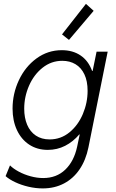

<svg xmlns="http://www.w3.org/2000/svg" viewBox="-20 -790 616 1022"><path d="M9.8 147.5 33.2 90.3Q50.8 107.9 79.8 123.5Q108.9 139.2 143.1 148.4Q177.2 157.7 210 157.7Q280.8 157.7 327.4 113Q374 68.4 390.6 -9.3L404.3 -74.2H401.9Q369.1 -35.6 326.7 -13.9Q284.2 7.8 234.4 7.8Q178.2 7.8 135.7 -20Q93.3 -47.9 70.1 -97.7Q46.9 -147.5 46.9 -211.9Q46.9 -291.5 80.6 -363.3Q114.3 -435.1 174.3 -479Q234.4 -522.9 309.1 -522.9Q367.7 -522.9 409.2 -494.6Q450.7 -466.3 470.2 -412.6H473.1L494.1 -515.1H553.2L450.7 -5.4Q437 62 403.8 111.1Q370.6 160.2 320.6 186.5Q270.5 212.9 207.5 212.9Q169.9 212.9 131.3 203.9Q92.8 194.8 60.8 179.7Q28.8 164.6 9.8 147.5ZM446.3 -306.6Q446.3 -358.4 429.2 -394.3Q412.1 -430.2 381.8 -448.2Q351.6 -466.3 311.5 -466.3Q252.9 -466.3 206.5 -429.4Q160.2 -392.6 134.5 -333.7Q108.9 -274.9 108.9 -211.4Q108.9 -163.1 124.5 -126Q140.1 -88.9 170.7 -68.4Q201.2 -47.9 244.1 -47.9Q303.7 -47.9 349.9 -85.7Q396 -123.5 421.1 -183.3Q446.3 -243.2 446.3 -306.6ZM310.1 -606.9 437.5 -769.5 478.5 -732.4 347.2 -577.6Z"/></svg>

Font: Reddit Sans Vanilla Light
Style: Italic
Weight: 300
Italic angle: -11.25°
Designer: Stephen Hutchings
Version: Version 1.013